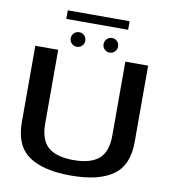

<svg xmlns="http://www.w3.org/2000/svg" viewBox="-96 -983 960 1070"><g transform="rotate(10 384.0 -448.0)"><path d="M376 3.5Q532.5 3.5 613.8 -53.2Q695 -110 695 -242V-674.5H566V-257Q566 -164 519 -124Q472 -84 376 -84Q279.5 -84 232.8 -124.2Q186 -164.5 186 -257V-674.5H56.5V-242Q56.5 -110 137.8 -53.2Q219 3.5 376 3.5ZM285 -709Q302 -709 314 -721Q326 -733 326 -750Q326 -767.5 314 -779.5Q302 -791.5 285 -791.5Q267.5 -791.5 255.5 -779.5Q243.5 -767.5 243.5 -750Q243.5 -733 255.5 -721Q267.5 -709 285 -709ZM470 -709Q488 -709 499.8 -721Q511.5 -733 511.5 -750Q511.5 -767.5 499.8 -779.5Q488 -791.5 470 -791.5Q453.5 -791.5 441.5 -779.5Q429.5 -767.5 429.5 -750Q429.5 -733 441.2 -721Q453 -709 470 -709ZM200.5 -852H550.5V-900.5H200.5Z"/></g></svg>

Font: Anybody SemiExpanded Medium
Style: Regular
Weight: 500
Width: 6
Version: Version 1.113;gftools[0.9.25]